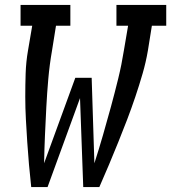

<svg xmlns="http://www.w3.org/2000/svg" viewBox="-20 -755 691 775"><path d="M106 0Q101 -45 97 -90.5Q93 -136 90 -181.5Q87 -227 84.5 -273Q82 -319 82 -365Q82 -411 83.5 -458Q85 -505 93 -551L110 -651H63V-735H264V-651H206L190 -551Q180 -494 175 -437Q170 -380 167 -323Q164 -266 161.5 -209Q159 -152 158 -96L284 -441H350L361 -96Q379 -152 395.5 -209Q412 -266 427.5 -323Q443 -380 457 -437Q471 -494 480 -551L497 -651H450V-735H651V-651H593L577 -551Q569 -504 555.5 -457.5Q542 -411 526.5 -365Q511 -319 493.5 -273Q476 -227 457.5 -181.5Q439 -136 420 -90.5Q401 -45 381 0H316L303 -359L172 0Z"/></svg>

Font: Iosevka Curly Slab MdEx
Style: Italic
Weight: 500
Width: 7
Italic angle: -9°
Monospace: yes
Designer: Belleve Invis
Foundry: Belleve Invis
Version: Version 11.0.0; ttfautohint (v1.8.3)